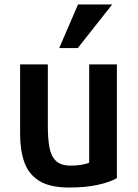

<svg xmlns="http://www.w3.org/2000/svg" viewBox="-20 -822 619 859"><path d="M328 -607 482 -802H329L245 -607ZM503 -25V-534H379V-94Q367 -89 345.5 -85Q324 -81 296 -81Q252 -81 230 -102.5Q208 -124 201 -163.5Q194 -203 194 -257V-534H70V-222Q70 -150 89 -96Q108 -42 156 -12.5Q204 17 289 17Q363 17 417.5 5Q472 -7 503 -25Z"/></svg>

Font: Repo DemiBold
Style: Regular
Weight: 600
Designer: Stefan Peev
Foundry: Context Ltd
Version: Version 1.502